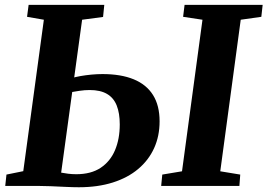

<svg xmlns="http://www.w3.org/2000/svg" viewBox="-20 -763 1098 788"><path d="M303.5 5.5Q280.5 5.5 249.2 4Q218 2.5 187.2 1.2Q156.5 0 134 0H1.5L6.5 -46.5L75.5 -60.5L160 -682L91 -694L97.5 -743H408L403 -693.5L317 -682L231 -54.5Q243.5 -52 259.8 -50Q276 -48 293 -48Q353.5 -48 393 -74.2Q432.5 -100.5 452 -146.5Q471.5 -192.5 471.5 -252.5Q471.5 -298.5 459 -330Q446.5 -361.5 419.2 -377.5Q392 -393.5 348 -393.5Q327.5 -393.5 305.5 -390.2Q283.5 -387 267.5 -384L274.5 -442.5Q289 -447 310.2 -450.8Q331.5 -454.5 355.2 -456.8Q379 -459 400.5 -459Q476.5 -459 528.8 -437.5Q581 -416 608 -373Q635 -330 635 -265Q635 -204.5 612.5 -155Q590 -105.5 547.2 -69.5Q504.5 -33.5 443 -14Q381.5 5.5 303.5 5.5ZM641.5 0 646 -46.5 727 -60 811 -682 731.5 -694 737.5 -743H1058L1052.5 -694L968 -682L884 -60L966 -46.5L962.5 0Z"/></svg>

Font: Merriweather 28pt ExtraBold
Style: Italic
Weight: 800
Italic angle: -7.8°
Version: Version 2.101